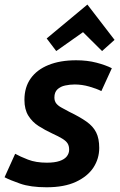

<svg xmlns="http://www.w3.org/2000/svg" viewBox="-26 -799 521 833"><path d="M176.2 13.5Q106.2 13.5 61 -2.4Q15.8 -18.2 -6.2 -30L39.8 -131.8Q61.2 -119.8 95.5 -106.5Q129.8 -93.2 177 -93.2Q211 -93.2 232.5 -100.5Q254 -107.8 264 -120.8Q274 -133.8 274 -149.5Q274 -166.2 267.1 -177Q260.2 -187.8 244 -197.6Q227.8 -207.5 200.8 -219.8Q169.2 -234.5 141.6 -252.1Q114 -269.8 97 -297Q80 -324.2 80 -365.8Q80 -420.5 107.1 -458.6Q134.2 -496.8 184.6 -517.1Q235 -537.5 304.2 -537.5Q352.8 -537.5 392.8 -527Q432.8 -516.5 459.2 -503L413.8 -403.8Q392.8 -414.5 361.1 -423.5Q329.5 -432.5 298.2 -432.5Q277.2 -432.5 256.9 -428.1Q236.5 -423.8 223.2 -411.4Q210 -399 210 -376Q210 -360.5 218.1 -350.2Q226.2 -340 241.1 -332Q256 -324 274.8 -313.8Q321 -291.5 349.5 -271.2Q378 -251 391.2 -224.6Q404.5 -198.2 404.5 -157.2Q404.5 -110.8 379.4 -72.2Q354.2 -33.8 303.5 -10.1Q252.8 13.5 176.2 13.5ZM218 -577.5 176.5 -632.2 353.2 -779.2 471 -626 416.8 -577.5 334.2 -659.5Z"/></svg>

Font: Ubuntu Sans
Style: Italic
Weight: 400
Italic angle: -13.5°
Designer: Dalton Maag Ltd
Foundry: Dalton Maag Ltd
Version: Version 1.006